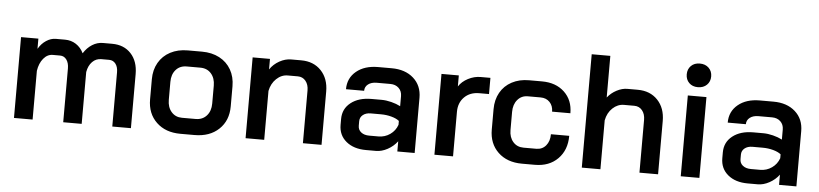

<svg xmlns="http://www.w3.org/2000/svg" viewBox="-43 -937 5039 1181"><g transform="rotate(5 2476.5 -346.5)"><path d="M786 -334V0H671V-335Q671 -368 656 -387.5Q641 -407 616 -407H568Q535 -407 512 -383.5Q489 -360 482 -320V0H368V-332Q368 -366 353 -386.5Q338 -407 313 -407H268Q235 -407 210.5 -377.5Q186 -348 179 -301V0H64V-499H171V-436Q190 -469 219 -488Q248 -507 278 -507H335Q373 -507 403 -487.5Q433 -468 450 -433Q472 -468 503 -487.5Q534 -507 569 -507H626Q699 -507 742.5 -460Q786 -413 786 -334Z M888 -187V-311Q888 -369 913.5 -413.5Q939 -458 985.5 -482.5Q1032 -507 1093 -507H1181Q1242 -507 1288.5 -482.5Q1335 -458 1360.5 -413.5Q1386 -369 1386 -311V-187Q1386 -99 1329.5 -45.5Q1273 8 1179 8H1092Q1000 8 944 -45.5Q888 -99 888 -187ZM1178 -91Q1220 -91 1245.5 -119.5Q1271 -148 1271 -194V-305Q1271 -351 1246 -379.5Q1221 -408 1179 -408H1095Q1053 -408 1028 -379.5Q1003 -351 1003 -305V-194Q1003 -148 1028 -119.5Q1053 -91 1093 -91Z M1494 -499H1601V-434Q1623 -467 1659 -487Q1695 -507 1731 -507H1793Q1870 -507 1916.5 -458Q1963 -409 1963 -329V0H1848V-326Q1848 -362 1829.5 -384.5Q1811 -407 1781 -407H1719Q1680 -407 1649 -377.5Q1618 -348 1609 -302V0H1494Z M2069 -133V-169Q2069 -232 2117.5 -270Q2166 -308 2245 -308H2307Q2335 -308 2367 -300Q2399 -292 2424 -279V-341Q2424 -372 2404 -391Q2384 -410 2352 -410H2268Q2235 -410 2215 -394.5Q2195 -379 2195 -354H2083Q2083 -423 2134 -465Q2185 -507 2268 -507H2352Q2436 -507 2487 -461.5Q2538 -416 2538 -341V0H2431V-63Q2407 -31 2371 -11.5Q2335 8 2300 8H2238Q2162 8 2115.5 -30.5Q2069 -69 2069 -133ZM2307 -82Q2347 -82 2379 -104.5Q2411 -127 2424 -164V-188Q2407 -202 2376 -210.5Q2345 -219 2311 -219H2248Q2218 -219 2199.5 -204Q2181 -189 2181 -165V-137Q2181 -112 2200 -97Q2219 -82 2250 -82Z M2660 -499H2767V-431Q2787 -462 2824.5 -481.5Q2862 -501 2902 -501H2962V-401H2902Q2845 -401 2810 -366Q2775 -331 2775 -275V0H2660Z M2998 -185V-311Q2998 -369 3023 -413.5Q3048 -458 3094 -482.5Q3140 -507 3200 -507H3280Q3366 -507 3418.5 -457.5Q3471 -408 3471 -327H3358Q3358 -363 3336.5 -385.5Q3315 -408 3280 -408H3201Q3162 -408 3137.5 -379Q3113 -350 3113 -304V-192Q3113 -147 3137.5 -119Q3162 -91 3202 -91H3281Q3318 -91 3340.5 -118Q3363 -145 3363 -188H3476Q3476 -100 3422.5 -46Q3369 8 3281 8H3201Q3109 8 3053.5 -45Q2998 -98 2998 -185Z M3570 -700H3685V-443Q3708 -472 3741.5 -489.5Q3775 -507 3807 -507H3871Q3948 -507 3994.5 -458Q4041 -409 4041 -329V0H3926V-326Q3926 -362 3907.5 -384.5Q3889 -407 3859 -407H3795Q3756 -407 3725 -378Q3694 -349 3685 -302V0H3570Z M4163 -628Q4163 -660 4183.5 -680.5Q4204 -701 4238 -701Q4272 -701 4293 -680.5Q4314 -660 4314 -628Q4314 -596 4293 -575.5Q4272 -555 4238 -555Q4204 -555 4183.5 -575.5Q4163 -596 4163 -628ZM4181 -499H4296V0H4181Z M4426 -133V-169Q4426 -232 4474.5 -270Q4523 -308 4602 -308H4664Q4692 -308 4724 -300Q4756 -292 4781 -279V-341Q4781 -372 4761 -391Q4741 -410 4709 -410H4625Q4592 -410 4572 -394.5Q4552 -379 4552 -354H4440Q4440 -423 4491 -465Q4542 -507 4625 -507H4709Q4793 -507 4844 -461.5Q4895 -416 4895 -341V0H4788V-63Q4764 -31 4728 -11.5Q4692 8 4657 8H4595Q4519 8 4472.5 -30.5Q4426 -69 4426 -133ZM4664 -82Q4704 -82 4736 -104.5Q4768 -127 4781 -164V-188Q4764 -202 4733 -210.5Q4702 -219 4668 -219H4605Q4575 -219 4556.5 -204Q4538 -189 4538 -165V-137Q4538 -112 4557 -97Q4576 -82 4607 -82Z"/></g></svg>

Font: Bai Jamjuree SemiBold
Style: Regular
Weight: 600
Version: Version 1.000; ttfautohint (v1.6)